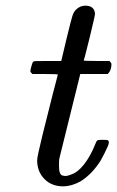

<svg xmlns="http://www.w3.org/2000/svg" viewBox="-20 -646 413 677"><path d="M94 -385Q87 -392 87 -395Q87 -399 90.5 -411.5Q94 -424 95 -425Q97 -430 103.5 -430.5Q110 -431 149 -431H196L215 -511Q231 -577 235.5 -590.5Q240 -604 248 -612Q262 -626 281 -626Q313 -626 315 -597Q315 -591 296 -513Q277 -435 275 -433Q275 -431 320 -431H366Q373 -424 373 -420Q373 -398 360 -385H263L189 -86Q188 -80 188 -61Q188 -29 201 -27Q213 -23 229 -30Q253 -37 276 -66Q299 -95 316 -138Q320 -149 323.5 -151Q327 -153 342 -153Q359 -153 361 -151Q367 -146 360 -130Q349 -105 335 -80Q304 -31 263 -6Q232 11 202 11Q162 11 136.5 -15Q111 -41 111 -81Q111 -93 129.5 -168.5Q148 -244 166 -314L184 -383Q184 -385 139 -385Z"/></svg>

Font: MathJax_Main
Style: Italic
Weight: 400
Version: Version 1.1